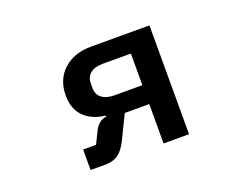

<svg xmlns="http://www.w3.org/2000/svg" viewBox="-89 -727 1178 907"><g transform="rotate(-20 500.0 -273.5)"><path d="M229 0V-103H294L324 -164Q345 -207 385 -212V-217Q316 -225 277.5 -264Q239 -303 239 -370Q239 -451 292 -499Q345 -547 431 -547H724V0H596V-198H473L414 -77Q393 -35 367.5 -17.5Q342 0 303 0ZM596 -293V-452H456Q415 -452 392.5 -434.5Q370 -417 370 -383V-359Q370 -328 393 -310.5Q416 -293 456 -293Z"/></g></svg>

Font: IBM Plex Sans JP SemiBold
Style: Regular
Weight: 600
Designer: Mike Abbink; Paul van der Laan; Pieter van Rosmalen; Wujin Sim; Yejin Wi; Jinhee Kim; Boomi Park; Yona Kim; Kichan Ma
Foundry: Sandoll Inc.
Version: Version 1.001